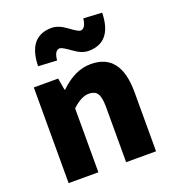

<svg xmlns="http://www.w3.org/2000/svg" viewBox="-151 -961 960 1073"><g transform="rotate(-20 329.0 -424.0)"><path d="M72 -569H217L229 -498H233Q320 -583 415 -583Q592 -583 592 -352V0H414V-330Q414 -387 398 -410Q383 -431 348 -431Q303 -431 249 -380V0H72ZM343 -691Q296 -725 283 -725Q251 -725 246 -666L135 -672Q139 -848 279 -848Q319 -848 366 -813Q413 -778 426 -778Q457 -778 464 -837L574 -831Q570 -656 430 -656Q390 -656 343 -691Z"/></g></svg>

Font: Source Han Sans CN Heavy
Style: Bold
Weight: 900
Designer: Ryoko NISHIZUKA (kana & ideographs); Paul D. Hunt (Latin, Greek & Cyrillic); Wenlong ZHANG (bopomofo); Sandoll Communica
Foundry: Adobe Systems Incorporated
Version: Version 1.000;PS 1;hotconv 1.0.78;makeotf.lib2.5.61930